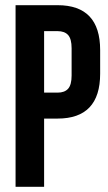

<svg xmlns="http://www.w3.org/2000/svg" viewBox="-20 -720 417 740"><path d="M202 -700Q366 -700 366 -527V-436Q366 -263 202 -263H150V0H40V-700ZM202 -600H150V-363H202Q229 -363 242.5 -378Q256 -393 256 -429V-534Q256 -570 242.5 -585Q229 -600 202 -600Z"/></svg>

Font: Bebas Neue
Style: Regular
Weight: 400
Designer: Ryoichi Tsunekawa
Foundry: Ryoichi Tsunekawa
Version: Version 1.400